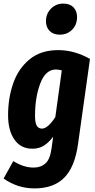

<svg xmlns="http://www.w3.org/2000/svg" viewBox="-25 -827 527 1069"><path d="M476 -499 409 -22Q391 104 332 163Q273 222 167 222Q73 222 -5 167L49 70Q107 106 162 106Q202 106 228 83Q254 60 262 -1L271 -66Q247 -34 220 -16.5Q193 1 155 1Q91 1 55.5 -49.5Q20 -100 20 -185Q20 -281 48.5 -363Q77 -445 139.5 -496.5Q202 -548 299 -548Q389 -548 476 -499ZM170 -182Q170 -144 179.5 -127.5Q189 -111 209 -111Q241 -111 283 -175L319 -435Q302 -440 286 -440Q229 -440 199.5 -363Q170 -286 170 -182ZM231 -709Q231 -751 259 -779Q287 -807 327 -807Q364 -807 384 -786.5Q404 -766 404 -732Q404 -689 376.5 -661.5Q349 -634 308 -634Q272 -634 251.5 -654.5Q231 -675 231 -709Z"/></svg>

Font: Fira Sans Extra Condensed
Style: Bold Italic
Weight: 700
Width: 3
Italic angle: -8°
Designer: Carrois Corporate & Edenspiekermann AG
Foundry: Carrois Corporate GbR & Edenspiekermann AG
Version: Version 4.203